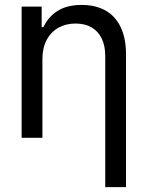

<svg xmlns="http://www.w3.org/2000/svg" viewBox="-20 -557 597 776"><path d="M151.4 0H67.4V-530.3H148.4V-447.3H155.3Q175.8 -490.2 213.9 -513.7Q252 -537.1 310.5 -537.1Q365.2 -537.1 405.3 -515.1Q445.3 -493.2 467.3 -448.2Q489.3 -403.3 489.3 -336.9V199.2H405.3V-331.1Q405.3 -372.1 391.1 -401.4Q377 -430.7 350.1 -446.3Q323.2 -461.9 285.2 -461.9Q247.1 -461.9 216.8 -445.3Q186.5 -428.7 168.9 -396Q151.4 -363.3 151.4 -318.4Z"/></svg>

Font: WEMIX Pretendard Variable
Style: Regular
Weight: 400
Designer: Base glyphs from Inter by Rasmus Andersson; Hangeul glyphs from Noto Sans CJK(Source Han Sans) by Jang Soo-young and Kan
Foundry: Kil Hyung-jin
Version: Version 1.000;Glyphs 3.2 (3208)